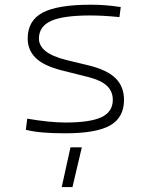

<svg xmlns="http://www.w3.org/2000/svg" viewBox="-20 -547 626 802"><path d="M252.9 9.8Q196.8 9.8 157.7 6.3Q118.7 2.9 87.9 -4.9L93.8 -51.3Q189 -35.2 252.9 -35.2Q356.9 -35.2 404.1 -57.6Q451.2 -80.1 451.2 -129.9Q451.2 -164.6 427.5 -187.7Q403.8 -210.9 351.1 -224.6L236.3 -253.4Q161.1 -272.9 128.4 -305.7Q95.7 -338.4 95.7 -386.2Q95.7 -460.9 158 -494.1Q220.2 -527.3 359.4 -527.3Q391.6 -527.3 419.7 -525.1Q447.8 -522.9 484.4 -517.6L479 -475.6Q439 -479.5 409.9 -481Q380.9 -482.4 356.4 -482.4Q243.7 -482.4 193.1 -459.5Q142.6 -436.5 142.6 -385.7Q142.6 -356.4 169.7 -334Q196.8 -311.5 258.8 -295.9L350.1 -273.9Q428.7 -254.4 463.4 -219.5Q498 -184.6 498 -129.9Q498 -56.2 440.2 -23.2Q382.3 9.8 252.9 9.8ZM237.8 234.4 274.4 68.4H321.8L282.7 234.4Z"/></svg>

Font: Caskaydia Cove ExtraLight
Style: Regular
Weight: 200
Monospace: yes
Designer: Aaron Bell
Foundry: Saja Typeworks
Version: Version 4.300; ttfautohint (v1.8.3)